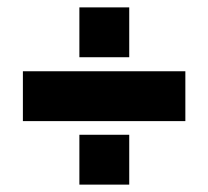

<svg xmlns="http://www.w3.org/2000/svg" viewBox="-20 -536 564 520"><path d="M42 -208V-343H482V-208ZM195 -36V-171H330V-36ZM195 -381V-516H330V-381Z"/></svg>

Font: Mohave Light
Style: Regular
Weight: 300
Designer: Gumpita Rahayu
Foundry: Tokotype
Version: Version 2.003